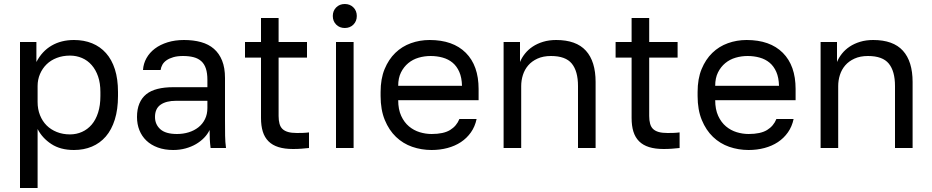

<svg xmlns="http://www.w3.org/2000/svg" viewBox="-20 -740 4658 960"><path d="M80 200V-530H162V-430Q176 -457 195 -477.5Q214 -498 238 -512Q262 -526 290 -533Q318 -540 350 -540Q400 -540 440.5 -523.5Q481 -507 510 -474.5Q539 -442 554.5 -393.5Q570 -345 570 -280V-260Q570 -193 554 -142Q538 -91 509 -57.5Q480 -24 439.5 -7Q399 10 350 10Q282 10 236.5 -20Q191 -50 168 -95V200ZM330 -68Q362 -68 390 -80.5Q418 -93 438.5 -117Q459 -141 470.5 -177Q482 -213 482 -260V-280Q482 -324 470.5 -357.5Q459 -391 438.5 -414.5Q418 -438 390 -450Q362 -462 330 -462Q294 -462 264 -450.5Q234 -439 213 -418.5Q192 -398 180 -370Q168 -342 168 -310V-230Q168 -194 180 -164Q192 -134 213 -113Q234 -92 264 -80Q294 -68 330 -68Z M846 10Q803 10 769 -2.5Q735 -15 712 -37Q689 -59 677 -89Q665 -119 665 -155Q665 -194 677 -222.5Q689 -251 711.5 -269Q734 -287 768 -295.5Q802 -304 845 -304H1017V-340Q1017 -374 1009.5 -397Q1002 -420 986.5 -434Q971 -448 948 -454Q925 -460 895 -460Q867 -460 846.5 -454Q826 -448 812.5 -438.5Q799 -429 792 -416.5Q785 -404 783 -390H695Q697 -422 712.5 -449.5Q728 -477 754.5 -497Q781 -517 818 -528.5Q855 -540 900 -540Q947 -540 985 -529.5Q1023 -519 1049.5 -496Q1076 -473 1090.5 -437Q1105 -401 1105 -350V-135Q1105 -93 1105.5 -61.5Q1106 -30 1110 0H1033Q1030 -23 1029 -43.5Q1028 -64 1028 -90Q1018 -69 1000.5 -51Q983 -33 960 -19.5Q937 -6 908 2Q879 10 846 10ZM865 -70Q896 -70 923.5 -78.5Q951 -87 972 -103.5Q993 -120 1005 -144.5Q1017 -169 1017 -200V-236H860Q811 -236 783 -216.5Q755 -197 755 -155Q755 -118 781.5 -94Q808 -70 865 -70Z M1445 5Q1403 5 1372.5 -4.5Q1342 -14 1322.5 -33.5Q1303 -53 1294 -82Q1285 -111 1285 -150V-452H1205V-530H1285V-650H1373V-530H1515V-452H1373V-160Q1373 -138 1377.5 -121.5Q1382 -105 1392.5 -95Q1403 -85 1420.5 -80Q1438 -75 1465 -75Q1480 -75 1495 -75.5Q1510 -76 1525 -78V0Q1506 2 1487 3.5Q1468 5 1445 5Z M1660 0V-530H1748V0ZM1704 -600Q1678 -600 1661 -617Q1644 -634 1644 -660Q1644 -686 1661 -703Q1678 -720 1704 -720Q1730 -720 1747 -703Q1764 -686 1764 -660Q1764 -634 1747 -617Q1730 -600 1704 -600Z M2138 10Q2087 10 2041 -6Q1995 -22 1960 -55.5Q1925 -89 1904 -140Q1883 -191 1883 -260V-280Q1883 -346 1903 -394.5Q1923 -443 1956.5 -475.5Q1990 -508 2034.5 -524Q2079 -540 2128 -540Q2245 -540 2309 -476Q2373 -412 2373 -295V-239H1971Q1971 -193 1986 -160.5Q2001 -128 2025 -108Q2049 -88 2078.5 -79Q2108 -70 2138 -70Q2198 -70 2230.5 -90Q2263 -110 2277 -145H2363Q2355 -107 2334.5 -78Q2314 -49 2284.5 -29.5Q2255 -10 2217.5 0Q2180 10 2138 10ZM1971 -311H2290Q2289 -352 2276.5 -380.5Q2264 -409 2243 -426.5Q2222 -444 2193.5 -452Q2165 -460 2133 -460Q2102 -460 2073 -451.5Q2044 -443 2021.5 -424.5Q1999 -406 1985 -378Q1971 -350 1971 -311Z M2498 0V-530H2580V-430Q2589 -452 2605 -472Q2621 -492 2643.5 -507Q2666 -522 2695.5 -531Q2725 -540 2761 -540Q2861 -540 2909.5 -486.5Q2958 -433 2958 -330V0H2870V-310Q2870 -384 2839 -422Q2808 -460 2735 -460Q2696 -460 2667.5 -447Q2639 -434 2621 -413Q2603 -392 2594.5 -365Q2586 -338 2586 -310V0Z M3298 5Q3256 5 3225.5 -4.5Q3195 -14 3175.5 -33.5Q3156 -53 3147 -82Q3138 -111 3138 -150V-452H3058V-530H3138V-650H3226V-530H3368V-452H3226V-160Q3226 -138 3230.5 -121.5Q3235 -105 3245.5 -95Q3256 -85 3273.5 -80Q3291 -75 3318 -75Q3333 -75 3348 -75.5Q3363 -76 3378 -78V0Q3359 2 3340 3.5Q3321 5 3298 5Z M3723 10Q3672 10 3626 -6Q3580 -22 3545 -55.5Q3510 -89 3489 -140Q3468 -191 3468 -260V-280Q3468 -346 3488 -394.5Q3508 -443 3541.5 -475.5Q3575 -508 3619.5 -524Q3664 -540 3713 -540Q3830 -540 3894 -476Q3958 -412 3958 -295V-239H3556Q3556 -193 3571 -160.5Q3586 -128 3610 -108Q3634 -88 3663.5 -79Q3693 -70 3723 -70Q3783 -70 3815.5 -90Q3848 -110 3862 -145H3948Q3940 -107 3919.5 -78Q3899 -49 3869.5 -29.5Q3840 -10 3802.5 0Q3765 10 3723 10ZM3556 -311H3875Q3874 -352 3861.5 -380.5Q3849 -409 3828 -426.5Q3807 -444 3778.5 -452Q3750 -460 3718 -460Q3687 -460 3658 -451.5Q3629 -443 3606.5 -424.5Q3584 -406 3570 -378Q3556 -350 3556 -311Z M4083 0V-530H4165V-430Q4174 -452 4190 -472Q4206 -492 4228.5 -507Q4251 -522 4280.5 -531Q4310 -540 4346 -540Q4446 -540 4494.5 -486.5Q4543 -433 4543 -330V0H4455V-310Q4455 -384 4424 -422Q4393 -460 4320 -460Q4281 -460 4252.5 -447Q4224 -434 4206 -413Q4188 -392 4179.5 -365Q4171 -338 4171 -310V0Z"/></svg>

Font: Golos Text VF
Style: Regular
Weight: 400
Designer: A.Korolkova, Vitaly Kuzmin
Foundry: ParaType Ltd
Version: Version 2.003